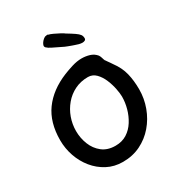

<svg xmlns="http://www.w3.org/2000/svg" viewBox="-215 -1075 1127 1214"><g transform="rotate(-30 349.0 -468.0)"><path d="M327 0Q264 0 213 -27Q162 -54 125.5 -99Q89 -144 69.5 -200.5Q50 -257 50 -317Q50 -447 111.5 -531.5Q173 -616 288 -663Q317 -675 354.5 -686.5Q392 -698 425 -698Q455 -698 483 -689.5Q511 -681 530 -658Q537 -647 540 -635.5Q543 -624 548 -613H549Q551 -610 557.5 -600.5Q564 -591 571 -581.5Q578 -572 580 -568Q618 -517 631 -463.5Q644 -410 644 -347Q644 -280 621 -217.5Q598 -155 556 -106Q514 -57 456 -28.5Q398 0 327 0ZM337 -112Q385 -112 420.5 -134.5Q456 -157 479.5 -194.5Q503 -232 515 -275.5Q527 -319 527 -361Q527 -383 520 -419Q513 -455 498 -491Q483 -527 459 -551.5Q435 -576 401 -576Q348 -576 304.5 -554.5Q261 -533 230 -496Q199 -459 182.5 -413Q166 -367 166 -317Q166 -266 184.5 -219Q203 -172 241 -142Q279 -112 337 -112ZM482 -781Q470 -781 456.5 -784.5Q443 -788 430 -793Q427 -794 414 -798.5Q401 -803 388.5 -808Q376 -813 371 -815Q318 -841 296 -851.5Q274 -862 262 -874Q260 -876 258 -882Q257 -892 264.5 -904Q272 -916 283 -925Q294 -934 301 -934Q309 -936 312 -936Q315 -936 319 -933Q330 -931 351.5 -921Q373 -911 392.5 -900.5Q412 -890 417 -885Q452 -864 471.5 -850.5Q491 -837 499 -826Q507 -815 507 -799Q507 -789 499 -785Q491 -781 482 -781Z"/></g></svg>

Font: Fuzzy Bubbles
Style: Bold
Weight: 700
Designer: Robert E. Leuschke
Foundry: Robert E. Leuschke
Version: Version 1.010; ttfautohint (v1.8.3)